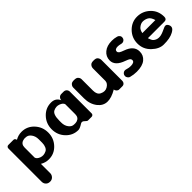

<svg xmlns="http://www.w3.org/2000/svg" viewBox="96 -1245 2227 2227"><g transform="rotate(-45 1210.0 -131.0)"><path d="M385.3 -189Q385.3 -189 385.3 -247.6Q385.3 -297.4 358.6 -333.3Q332 -369.1 293.5 -369.1Q271 -372.6 248 -364.3Q201.7 -349.1 201.7 -293.9Q201.7 -293.9 201.7 -128.4Q210.4 -100.1 252.4 -84.5Q294.4 -69.3 338.9 -90.8Q360.4 -99.6 373 -127.4Q385.3 -155.3 385.3 -189ZM305.2 2Q249.5 2 201.7 -26.9Q201.7 -26.9 201.7 125.5Q201.7 153.8 180.7 175.3Q160.6 195.3 132.3 194.8Q132.3 194.8 130.4 194.8Q99.6 194.8 80.6 175.3Q61 155.8 61 125.5Q61 125.5 61 -420.4Q61 -431.6 68.8 -440.4Q76.7 -449.2 89.4 -449.2Q89.4 -449.2 173.3 -449.2Q185.5 -449.2 193.8 -439.9Q202.1 -430.7 201.7 -420.4Q249.5 -449.2 305.2 -449.2Q394.5 -449.2 456.5 -383.3Q518.6 -317.4 519 -223.6Q519 -129.9 456.5 -64Q394.5 2 305.2 2Z M707 -231Q707 -231 707 -198.7Q707 -147.9 733.9 -112.3Q760.7 -76.7 798.8 -77.6Q821.3 -75.2 844.2 -82Q890.6 -98.1 890.6 -152.3Q890.6 -152.3 890.6 -317.4Q881.8 -345.2 839.8 -360.8Q797.9 -377 752.4 -355.5Q707 -334.5 707 -231ZM635.7 -62.5Q573.2 -128.4 573.2 -221.9Q573.2 -315.4 635.7 -381.3Q698.2 -447.3 787.1 -447.3Q861.8 -447.3 890.6 -381.3Q890.6 -402.8 906.7 -418.9Q920.9 -433.1 942.4 -433.1Q942.4 -433.1 980 -433.1Q1001.5 -433.1 1016.6 -418.9Q1031.7 -402.8 1031.7 -381.3Q1031.7 -381.3 1031.7 -24.9Q1031.7 -12.2 1022.9 -4.4Q1014.6 3.4 1002.9 3.4Q1002.9 3.4 944.3 3.4Q931.6 3.4 915 -14.2Q898.4 -31.7 885.3 -33.7Q872.1 -35.6 860.4 -27.8Q812 3.4 787.1 3.4Q698.2 3.4 635.7 -62.5Z M1092.3 -210.4Q1092.3 -210.4 1092.3 -387.7Q1092.3 -410.2 1111.8 -429.7Q1125.5 -443.4 1160.2 -442.9Q1160.2 -442.9 1161.6 -442.9Q1196.3 -442.9 1210 -429.7Q1229.5 -410.2 1229.5 -387.7Q1229.5 -387.7 1229.5 -200.7Q1229.5 -134.8 1272.5 -114.3Q1324.2 -88.9 1366.7 -114.7Q1409.2 -140.1 1411.1 -178.7Q1411.1 -178.7 1411.1 -179.2V-381.3Q1411.1 -410.2 1431.6 -429.7Q1445.8 -443.4 1481 -442.9Q1481 -442.9 1482.4 -442.9Q1517.1 -442.9 1530.8 -429.7Q1550.3 -410.2 1550.3 -381.3Q1550.3 -381.3 1550.3 -39.6Q1550.3 -21.5 1537.8 -8.3Q1525.4 4.9 1505.9 4.9Q1505.9 4.9 1454.1 4.9Q1436.5 4.9 1422.9 -9.3Q1409.2 -23.9 1409.7 -39.6Q1234.4 64 1144 -50.3Q1092.3 -116.2 1092.3 -210.4Z M1612.8 -69.3Q1617.2 -87.9 1636.7 -99.6Q1654.3 -110.4 1684.1 -100.6Q1713.9 -90.8 1744.6 -91.8Q1803.2 -92.8 1803.2 -128.4Q1803.2 -144.5 1790.5 -154.8Q1777.8 -165 1739.3 -178.7Q1612.3 -222.7 1613.3 -311.5Q1614.3 -375.5 1663.1 -415.5Q1711.4 -455.6 1792.5 -455.6Q1830.6 -456.1 1871.1 -444.8Q1889.2 -439.9 1899.9 -423.3Q1910.2 -406.7 1904.8 -387.7V-387.2Q1901.4 -368.7 1883.3 -357.4Q1865.2 -346.7 1842.3 -353Q1818.8 -359.4 1796.9 -360.4Q1744.6 -361.3 1744.6 -325.7Q1744.6 -311 1759.8 -299.3Q1774.9 -288.1 1815.9 -273.9Q1933.6 -232.4 1934.1 -139.2Q1935.1 -75.2 1886.7 -35.2Q1838.4 4.4 1744.6 4.4Q1695.3 4.4 1646.5 -8.8Q1629.4 -13.2 1618.2 -32.2Q1607.4 -49.8 1612.8 -67.9Z M2204.1 -359.4Q2169.4 -359.4 2135.7 -329.6Q2114.3 -310.5 2106 -267.6Q2106 -267.6 2319.8 -267.6Q2303.7 -324.2 2272 -341.8Q2240.2 -359.4 2204.1 -359.4ZM2420.4 -221.7Q2420.4 -221.7 2420.4 -221.2Q2420.4 -180.2 2381.3 -180.2Q2381.3 -180.2 2109.4 -180.2Q2123.5 -135.7 2138.2 -121.6Q2192.4 -71.8 2282.7 -112.3Q2282.7 -112.3 2333 -134.8Q2365.7 -149.4 2383.3 -124.5Q2400.9 -99.6 2395 -73.2Q2395 -73.2 2394 -72.8Q2389.2 -50.8 2349.1 -28.8Q2291 3.4 2189 2.4Q2115.7 2.4 2047.4 -63Q1979.5 -128.4 1979.5 -221.9Q1979.5 -315.4 2044.9 -381.8Q2110.8 -447.8 2200.2 -446.3Q2289.6 -444.8 2355 -382.3Q2420.4 -319.8 2420.4 -221.7Z"/></g></svg>

Font: Dyuthi
Style: Regular
Weight: 400
Designer: Hiran Venugopalan, Hussain K H and Suresh P for Sawthanthra Malayalam Computing (SMC)
Version: Version 3.0.0+20221109